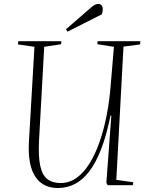

<svg xmlns="http://www.w3.org/2000/svg" viewBox="-20 -930 748 964"><path d="M564 -27 649 -15 647 0H521L514 -12L539 -350H535Q515 -252 488.5 -183Q462 -114 429 -70.5Q396 -27 356.5 -6.5Q317 14 271 14Q220 14 186 -12Q152 -38 136.5 -89Q121 -140 125 -214L153 -695L70 -707L72 -723H288L287 -708L202 -695L176 -225Q172 -144 182 -97.5Q192 -51 217.5 -31Q243 -11 284 -11Q328 -11 364.5 -37Q401 -63 430 -110Q459 -157 480.5 -219Q502 -281 516 -353.5Q530 -426 536 -505L552 -695L469 -708L470 -723H685L683 -707L600 -696ZM437 -892Q446 -900 455 -905Q464 -910 472 -910Q486 -910 491 -902Q496 -894 496 -887Q496 -882 495 -874Q494 -866 491 -858L319 -771L311 -783Z"/></svg>

Font: Literata 60pt ExtraLight
Style: Italic
Weight: 250
Italic angle: -2°
Designer: Latin by Veronika Burian and Jose Scaglione. Greek by Irene Vlachou. Cyrillic by Vera Evstafieva
Foundry: TypeTogether
Version: Version 3.103;gftools[0.9.29]